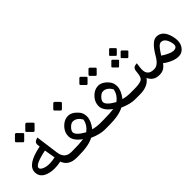

<svg xmlns="http://www.w3.org/2000/svg" viewBox="65 -1436 2188 2188"><g transform="rotate(-45 1159.5 -342.0)"><path d="M509.8 -89.4C439.9 -89.4 399.9 -126.5 389.6 -200.7L352.1 -480.5L342.8 -477.5C310.1 -469.2 293.9 -452.1 293.9 -427.2V-422.9C294.4 -418.5 295.4 -407.2 297.9 -389.2C133.3 -356.9 50.8 -300.8 50.8 -221.2V-219.2C51.3 -172.4 73.7 -138.2 117.2 -116.7C152.8 -99.6 194.3 -90.8 241.7 -90.8C272.5 -90.8 306.2 -94.2 342.3 -101.6C367.2 -33.7 422.4 0 507.3 0H527.3V-89.4ZM220.7 -684.1C216.3 -688.5 211.4 -690.4 207 -690.4C202.6 -690.4 198.7 -688.5 194.8 -684.6L144 -633.8C140.1 -629.4 138.2 -625.5 138.2 -622.1C138.2 -618.7 139.6 -615.7 142.6 -612.8L196.8 -558.6C200.2 -555.2 204.1 -553.2 207.5 -553.2C210.9 -553.2 214.8 -555.2 218.3 -558.6L272.5 -612.8C275.4 -615.7 276.9 -618.7 276.9 -622.1C276.9 -625.5 275.4 -628.4 272 -631.8ZM387.2 -684.1C382.8 -688.5 378.4 -690.4 374 -690.4C370.1 -690.4 366.2 -688.5 361.8 -684.6L311.5 -634.3C307.1 -629.9 305.2 -625.5 305.2 -621.6C305.2 -618.2 306.6 -615.2 309.6 -612.3L363.3 -558.6C367.2 -555.2 371.1 -553.2 374.5 -553.2C378.4 -553.2 382.3 -555.2 385.7 -558.6L439.5 -612.8C442.9 -616.2 444.3 -619.1 444.3 -622.1C444.3 -625.5 442.9 -628.4 439.5 -631.8ZM330.6 -181.6C297.4 -174.3 267.1 -170.4 239.3 -170.4C209 -170.4 182.1 -174.8 159.2 -184.1C133.3 -194.3 119.1 -207 116.7 -221.2C116.2 -222.7 116.2 -224.1 116.2 -225.6C116.2 -258.3 180.2 -287.6 308.1 -314.5Z M1014.2 0V-89.4H962.4C933.6 -89.4 899.9 -94.2 860.4 -103.5C901.4 -156.7 921.9 -205.1 922.4 -247.6V-249.5C922.4 -284.2 913.6 -312.5 896.5 -334.5C856.9 -383.8 815.4 -408.2 772.9 -408.2H771.5C725.6 -407.7 684.1 -385.3 647.5 -340.8C623.5 -311.5 611.3 -277.8 611.3 -239.7C611.3 -191.9 643.1 -145 706.5 -98.6C658.7 -92.3 603 -89.4 539.1 -89.4H502.9V0H539.6C648.4 0 729.5 -15.1 782.7 -44.9C849.1 -15.1 908.2 0 960 0ZM780.8 -626C776.4 -630.4 771.5 -632.8 767.1 -632.8C762.7 -632.8 758.8 -630.9 754.4 -626.5L710 -582C705.6 -577.6 703.1 -573.2 703.1 -569.3C703.1 -565.4 705.1 -562 708.5 -558.6L755.9 -511.2C759.8 -507.8 763.7 -505.9 767.1 -505.9C771 -505.9 774.9 -507.8 778.8 -511.2L826.7 -559.1C830.1 -562.5 831.5 -565.9 831.5 -569.3C831.5 -572.8 829.6 -576.7 826.2 -580.1ZM788.1 -128.9C715.3 -169.9 678.7 -206.1 678.7 -237.8V-238.8C678.7 -254.9 689 -273.4 709 -293.9C728.5 -314 748 -324.2 767.1 -324.2H769C808.1 -323.7 841.3 -300.3 868.2 -254.4C859.9 -204.6 833 -162.6 788.1 -128.9Z M1501 0V-89.4H1449.2C1420.4 -89.4 1386.7 -94.2 1347.2 -103.5C1388.2 -156.7 1408.7 -205.1 1409.2 -247.6V-249.5C1409.2 -284.2 1400.4 -312.5 1383.3 -334.5C1343.8 -383.8 1302.2 -408.2 1259.8 -408.2H1258.3C1212.4 -407.7 1170.9 -385.3 1134.3 -340.8C1110.4 -311.5 1098.1 -277.8 1098.1 -239.7C1098.1 -191.9 1129.9 -145 1193.4 -98.6C1145.5 -92.3 1089.8 -89.4 1025.9 -89.4H989.7V0H1026.4C1135.3 0 1216.3 -15.1 1269.5 -44.9C1335.9 -15.1 1395 0 1446.8 0ZM1191.4 -619.6C1187.5 -623.5 1183.6 -625.5 1179.7 -625.5C1176.3 -625.5 1172.4 -623.5 1168.9 -620.1L1124 -575.2C1120.6 -571.8 1118.7 -567.9 1118.7 -564.5C1118.7 -562 1120.1 -559.1 1122.6 -556.6L1170.4 -508.8C1173.8 -505.4 1176.8 -503.9 1179.7 -503.9C1183.1 -503.9 1186 -505.4 1189.5 -508.8L1237.3 -556.6C1239.7 -559.1 1241.2 -562 1241.2 -564.9C1241.2 -567.9 1239.7 -570.8 1236.8 -573.7ZM1338.4 -619.6C1334.5 -623.5 1330.6 -625.5 1326.7 -625.5C1323.2 -625.5 1319.3 -623.5 1315.9 -620.1L1271.5 -575.7C1268.1 -571.8 1266.1 -567.9 1266.1 -564.5C1266.1 -561.5 1267.6 -558.6 1270 -556.2L1317.4 -508.8C1320.8 -505.4 1323.7 -503.9 1327.1 -503.9C1330.6 -503.9 1333.5 -505.4 1336.9 -508.8L1384.3 -556.6C1387.2 -559.6 1388.7 -562.5 1388.7 -564.9C1388.7 -567.9 1387.2 -570.8 1384.3 -573.7ZM1274.9 -128.9C1202.1 -169.9 1165.5 -206.1 1165.5 -237.8V-238.8C1165.5 -254.9 1175.8 -273.4 1195.8 -293.9C1215.3 -314 1234.9 -324.2 1253.9 -324.2H1255.9C1294.9 -323.7 1328.1 -300.3 1355 -254.4C1346.7 -204.6 1319.8 -162.6 1274.9 -128.9Z M1856 -89.4H1838.4C1773.9 -89.4 1741.7 -121.1 1741.7 -184.6C1741.7 -193.8 1742.2 -204.1 1743.7 -214.4L1751.5 -277.3L1744.1 -276.9C1708 -275.4 1688 -258.8 1683.6 -227.1L1677.2 -176.3C1671.9 -137.2 1658.7 -113.3 1636.7 -104.5C1611.3 -94.2 1573.2 -89.4 1522.5 -89.4H1476.6V0H1522.9C1612.3 0 1674.8 -26.9 1711.4 -80.6C1737.3 -26.9 1778.8 0 1835.9 0H1856ZM1585 -501C1581.5 -504.4 1578.1 -506.3 1574.7 -506.3C1571.8 -506.3 1568.8 -504.9 1565.9 -502L1521.5 -457.5C1518.1 -454.1 1516.6 -451.2 1516.6 -448.2C1516.6 -445.8 1517.6 -443.8 1519.5 -441.9L1567.4 -394C1569.8 -391.6 1572.3 -390.6 1574.7 -390.6C1577.6 -390.6 1580.6 -392.1 1583 -394.5L1630.9 -441.9C1632.8 -444.3 1633.8 -446.3 1633.8 -448.2C1633.8 -450.7 1632.8 -453.1 1630.4 -455.6ZM1734.4 -501C1731 -504.4 1727.5 -506.3 1724.6 -506.3C1721.7 -506.3 1718.8 -504.9 1715.8 -502L1671.4 -457.5C1668 -454.1 1666.5 -451.2 1666.5 -448.2C1666.5 -445.8 1667.5 -443.8 1669.4 -441.9L1717.3 -394C1719.7 -391.6 1722.2 -390.6 1724.6 -390.6C1727.1 -390.6 1730 -392.1 1732.4 -394.5L1780.3 -441.9C1782.2 -444.3 1783.2 -446.3 1783.2 -448.2C1783.2 -450.7 1782.2 -453.1 1779.8 -455.6ZM1659.2 -613.3C1656.2 -616.2 1653.3 -617.7 1649.9 -617.7C1647 -617.7 1644 -616.2 1641.1 -613.3L1596.7 -568.8C1593.3 -565.4 1591.3 -562.5 1591.3 -559.6C1591.3 -557.1 1592.3 -555.2 1594.7 -553.2L1642.6 -505.9C1645 -503.4 1647.5 -502 1649.9 -502C1652.3 -502 1655.3 -503.4 1657.7 -505.9L1705.6 -553.7C1707.5 -555.7 1708.5 -557.6 1708.5 -560.1C1708.5 -562.5 1707.5 -564.9 1705.1 -567.4Z M1848.6 0C1895.5 0 1933.6 -22.5 1963.4 -66.9C1992.2 -43.9 2026.4 -24.9 2064.9 -9.8C2095.2 1.5 2123.5 6.8 2149.4 5.9C2178.2 4.9 2202.6 -5.4 2222.7 -25.4C2264.6 -66.4 2275.4 -126 2254.9 -204.6C2232.9 -290.5 2189 -334 2123 -334.5C2073.7 -335 2020.5 -284.7 1962.4 -184.1C1925.8 -121.1 1887.7 -89.4 1848.1 -89.4H1831.5V0H1848.6ZM2085.9 -99.1C2059.6 -111.3 2034.2 -125.5 2009.8 -142.1C2029.8 -174.8 2048.3 -201.2 2065.4 -221.7C2082.5 -242.2 2099.1 -252.9 2115.2 -253.4C2153.8 -254.9 2181.2 -226.1 2197.8 -167C2209 -127.9 2205.6 -102.5 2187.5 -90.8C2164.6 -75.7 2130.9 -78.6 2085.9 -99.1Z"/></g></svg>

Font: Gandom
Style: Regular
Weight: 400
Foundry: DejaVu fonts team - Redesigned by Saber Rastikerdar - Based on Samim Font
Version: Version 0.8